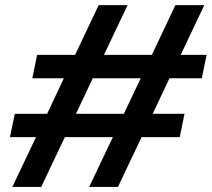

<svg xmlns="http://www.w3.org/2000/svg" viewBox="-20 -740 838 760"><path d="M38.6 -289.6H166.5L232.9 -430.2H107.9L127 -522.9H277.3L370.6 -719.7H484.9L391.6 -522.9H581.1L674.3 -719.7H788.6L695.3 -522.9H797.9L778.8 -430.2H650.9L584.5 -289.6H710.4L691.4 -197.3H540.5L446.8 0H333L426.8 -197.3H236.8L143.1 0H28.8L122.6 -197.3H19.5ZM470.2 -289.6 537.1 -430.2H347.2L280.8 -289.6Z"/></svg>

Font: Reddit Sans Fudge
Style: Bold
Weight: 700
Italic angle: -11.25°
Designer: Stephen Hutchings
Version: Version 1.013